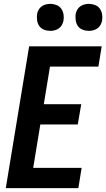

<svg xmlns="http://www.w3.org/2000/svg" viewBox="-20 -975 550 995"><path d="M10 0 131 -735H507L490 -630H239L207 -435H401L383 -330H189L152 -105H403L386 0ZM441 -815Q424 -815 408.5 -821Q393 -827 384 -839.5Q375 -852 372.5 -868.5Q370 -885 372 -902Q374 -913 380 -924Q386 -935 396 -942Q406 -949 417.5 -952Q429 -955 440 -955Q457 -955 472.5 -949Q488 -943 497 -930.5Q506 -918 509 -901.5Q512 -885 509 -868Q507 -857 501 -846Q495 -835 485 -828Q475 -821 463.5 -818Q452 -815 441 -815ZM241 -815Q224 -815 208.5 -821Q193 -827 184 -839.5Q175 -852 172.5 -868.5Q170 -885 172 -902Q174 -913 180 -924Q186 -935 196 -942Q206 -949 217.5 -952Q229 -955 240 -955Q257 -955 272.5 -949Q288 -943 297 -930.5Q306 -918 309 -901.5Q312 -885 309 -868Q307 -857 301 -846Q295 -835 285 -828Q275 -821 263.5 -818Q252 -815 241 -815Z"/></svg>

Font: Iosevka Curly Extrabold
Style: Italic
Weight: 800
Italic angle: -9°
Monospace: yes
Designer: Belleve Invis
Foundry: Belleve Invis
Version: Version 22.1.2; ttfautohint (v1.8.4)